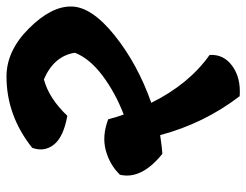

<svg xmlns="http://www.w3.org/2000/svg" viewBox="-106 -598 777 606"><g transform="rotate(-90 283.0 -294.5)"><path d="M345 -663Q426 -663 496.5 -592.5Q567 -522 566 -458Q565 -394 474.5 -321.5Q384 -249 262 -206Q321 -87 413 -22Q416 22 378.5 49.5Q341 77 283 73Q197 -39 160 -178Q120 -172 101 -171Q19 -237 35 -305Q66 -337 111.5 -349.5Q157 -362 210 -342Q216 -318 225 -293Q295 -320 348.5 -360.5Q402 -401 420 -447Q410 -513 336 -545Q276 -529 221 -471Q154 -483 130 -513.5Q106 -544 120 -582Q222 -663 345 -663Z"/></g></svg>

Font: Tillana
Style: Bold
Weight: 700
Designer: Lipi Raval (Devanagari, Latin), Jonny Pinhorn (Latin)
Foundry: Indian Type Foundry
Version: Version 2.002;PS 1.0;hotconv 1.0.79;makeotf.lib2.5.61930; tt